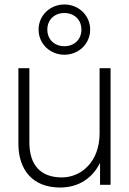

<svg xmlns="http://www.w3.org/2000/svg" viewBox="-20 -824 575 856"><path d="M111 -189V-520H62V-184C62 -67 125 12 248 12C336 12 395 -35 426 -98V0H473V-520H424V-229C424 -103 342 -33 256 -33C162 -33 111 -87 111 -189ZM152 -692C152 -629 203 -580 267 -580C331 -580 382 -629 382 -692C382 -755 331 -804 267 -804C203 -804 152 -755 152 -692ZM191 -692C191 -736 223 -766 267 -766C311 -766 343 -736 343 -692C343 -648 311 -618 267 -618C223 -618 191 -648 191 -692Z"/></svg>

Font: Aspekta 200
Style: Regular
Weight: 200
Designer: Ivo Dolenc
Version: Version 2.000